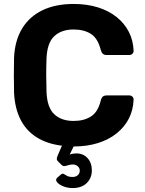

<svg xmlns="http://www.w3.org/2000/svg" viewBox="-20 -730 733 970"><path d="M347 220Q321 220 299 211Q277 202 268 190Q259 178 268 169L286 153Q295 145 301.5 148.5Q308 152 318 158Q328 164 347 164Q363 164 373 155Q383 146 383 132Q383 119 373 110Q363 101 347 101Q335 101 325 104.5Q315 108 306.5 109Q298 110 291 103L272 84Q266 78 267 70.5Q268 63 273 52L293 6Q218 -3 165 -36.5Q112 -70 83.5 -126.5Q55 -183 51 -261Q50 -302 50 -349Q50 -396 51 -439Q55 -525 91.5 -585.5Q128 -646 194 -678Q260 -710 352 -710Q419 -710 474 -693Q529 -676 569 -644Q609 -612 631 -569Q653 -526 655 -473Q655 -464 648.5 -458Q642 -452 633 -452H519Q507 -452 500 -458Q493 -464 489 -478Q474 -537 439 -559Q404 -581 352 -581Q290 -581 254 -547Q218 -513 215 -434Q212 -352 215 -266Q218 -187 254 -153Q290 -119 352 -119Q404 -119 439.5 -141.5Q475 -164 489 -222Q493 -237 500 -242.5Q507 -248 519 -248H633Q642 -248 648.5 -242Q655 -236 655 -227Q653 -174 631 -131Q609 -88 569 -56Q529 -24 474 -7Q419 10 352 10L332 51Q338 48 348.5 46.5Q359 45 365 45Q401 45 422.5 69Q444 93 444 131Q444 169 418.5 194.5Q393 220 347 220Z"/></svg>

Font: Rubik Light SemiBold
Style: Regular
Weight: 600
Version: Version 2.300;gftools[0.9.30]